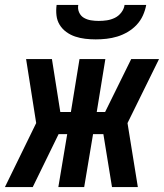

<svg xmlns="http://www.w3.org/2000/svg" viewBox="-46 -760 666 780"><path d="M-26 0 101 -260 60 -520H165L199 -305H242L277 -520H382L347 -305H381L487 -520H600L472 -260L514 0H409L374 -215H332L296 0H191L227 -215H192L87 0ZM343 -600Q321 -600 300 -602.5Q279 -605 259.5 -611.5Q240 -618 223.5 -630Q207 -642 196.5 -659Q186 -676 183.5 -697Q181 -718 184 -740H272Q269 -724 275.5 -709.5Q282 -695 295 -687.5Q308 -680 323.5 -677.5Q339 -675 355 -675Q372 -675 388.5 -677.5Q405 -680 420.5 -687.5Q436 -695 447 -709.5Q458 -724 460 -740H548Q544 -718 534.5 -697Q525 -676 509 -659Q493 -642 472.5 -630Q452 -618 430.5 -611.5Q409 -605 387 -602.5Q365 -600 343 -600Z"/></svg>

Font: Iosevka SS04 SmBd Ex Obl
Style: Regular
Weight: 600
Width: 7
Italic angle: -9°
Monospace: yes
Designer: Belleve Invis
Foundry: Belleve Invis
Version: Version 19.0.0; ttfautohint (v1.8.4)